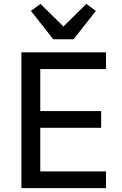

<svg xmlns="http://www.w3.org/2000/svg" viewBox="-20 -967 628 987"><path d="M90 0V-698H525V-612H187V-396H500V-310H187V-86H525V0ZM254 -765 139 -911 188 -947 306 -831 424 -947 473 -911 358 -765Z"/></svg>

Font: IBM Plex Sans Text
Style: Regular
Weight: 450
Designer: Mike Abbink, Paul van der Laan, Pieter van Rosmalen
Foundry: Bold Monday
Version: Version 3.005